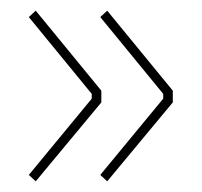

<svg xmlns="http://www.w3.org/2000/svg" viewBox="-20 -413 379 360"><path d="M286 -237V-228L168 -85L181 -73L304 -221V-243L181 -393L168 -381ZM152 -237V-228L34 -85L47 -73L170 -221V-243L47 -393L34 -381Z"/></svg>

Font: Rawengulk
Style: Light
Weight: 300
Version: Version 0.9